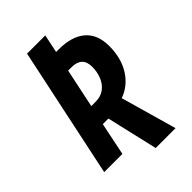

<svg xmlns="http://www.w3.org/2000/svg" viewBox="-242 -803 991 991"><g transform="rotate(-45 254.0 -307.0)"><path d="M282 100 217 -180H176L139 0H6L157 -714H290L269 -614H288Q383 -614 434 -570.5Q485 -527 485 -442Q485 -353 445.5 -291Q406 -229 340 -206L427 100ZM231 -288Q270 -288 295.5 -307.5Q321 -327 334 -359Q347 -391 347 -428Q347 -502 270 -502H245L200 -288Z"/></g></svg>

Font: Noto Sans Condensed
Style: Bold Italic
Weight: 700
Width: 3
Italic angle: -12°
Designer: Monotype Design Team
Foundry: Monotype Imaging Inc.
Version: Version 2.013; ttfautohint (v1.8.4.7-5d5b)